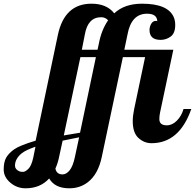

<svg xmlns="http://www.w3.org/2000/svg" viewBox="-229 -769 1055 1039"><path d="M806.2 -179.2Q741.7 5.9 590.8 5.9Q551.3 5.9 520 -22.5Q489.3 -50.8 489.3 -113.8Q489.3 -142.1 497.1 -179.2L556.2 -460H436L321.8 80.1Q302.2 173.8 246.6 216.8Q203.6 250 146 250Q67.9 250 37.1 196.8Q-11.2 250 -90.8 250Q-137.2 250 -173.1 219.5Q-209 189 -209 148.4Q-209 107.9 -195.6 84.2Q-182.1 60.5 -152.6 39.3Q-123 18.1 -36.1 -7.8L84 -579.1Q119.6 -749 266.1 -749Q348.6 -749 389.2 -696.8Q444.3 -749 540 -749Q679.7 -749 711.4 -675.8Q719.2 -657.7 719.2 -633.8Q719.2 -589.4 694.8 -571.3Q670.4 -553.2 640.1 -553.2Q580.1 -553.2 580.1 -606.9Q580.1 -624 589.1 -639.9Q598.1 -655.8 613.8 -655.8H618.7Q621.1 -655.8 622.1 -654.8Q620.1 -694.8 566.9 -694.8Q481.4 -694.8 460.9 -582L443.8 -500H709L637.2 -160.2Q633.3 -142.1 633.3 -124.5Q633.3 -90.8 673.8 -90.8Q703.1 -90.8 728.3 -116.2Q753.4 -141.6 764.2 -179.2ZM290 -460H206.1L116.2 -36.1L204.1 -50.8ZM70.8 143.1Q77.1 174.8 109.4 174.8Q129.9 174.8 147.7 152.8Q165.5 130.9 175.8 83L199.2 -25.9L109.9 -7.8L90.8 80.1Q84.5 112.8 70.8 143.1ZM356 -659.2Q341.3 -675.8 318.4 -675.8Q246.1 -675.8 230 -582L213.9 -500H298.8L306.2 -534.2Q319.8 -606.4 356 -659.2ZM-37.1 24.9Q-90.8 43.9 -110.8 60.1Q-147.9 89.8 -147.9 127.9Q-147.9 147.5 -124 158.2Q-116.7 161.1 -104.5 161.1Q-92.3 161.1 -75.2 144.5Q-58.6 127.9 -48.8 83Z"/></svg>

Font: UVF Lobster12
Style: Regular
Weight: 400
Designer: Pablo Impallari
Foundry: Pablo Impallari. www.impallari.com
Version: Version 1.004